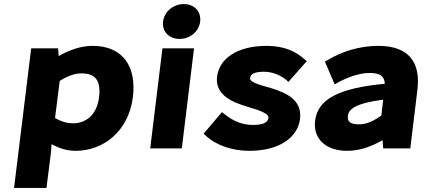

<svg xmlns="http://www.w3.org/2000/svg" viewBox="-20 -728 2100 942"><path d="M351 12C492 12 612 -89 632 -252C650 -398 586 -503 434 -503C375 -503 317 -481 268 -453L265 -491H133L49 194H208L230 20L233 -21C268 -1 308 12 351 12ZM273 -331C315 -357 348 -368 380 -368C448 -368 476 -333 466 -251C455 -160 397 -123 339 -123C313 -123 285 -129 250 -149Z M962 -622C968 -673 932 -708 882 -708C832 -708 786 -673 780 -622C774 -572 811 -537 861 -537C911 -537 956 -572 962 -622ZM872 0 932 -491H777L717 0Z M992 -60C1038 -18 1115 12 1203 12C1354 12 1441 -56 1452 -144C1464 -240 1380 -274 1309 -296C1239 -315 1205 -327 1207 -345C1209 -361 1222 -376 1274 -376C1314 -376 1351 -362 1382 -338L1395 -326L1485 -428L1471 -440C1433 -473 1378 -503 1288 -503C1146 -503 1056 -442 1045 -352C1034 -264 1117 -227 1192 -205C1260 -185 1299 -170 1297 -150C1295 -131 1278 -115 1222 -115C1169 -115 1126 -133 1084 -166L1069 -178L979 -72Z M1683 12C1747 12 1803 -10 1857 -40L1860 0H1993L2028 -288C2044 -421 1987 -503 1836 -503C1736 -503 1652 -471 1592 -436L1574 -426L1622 -314L1641 -325C1689 -350 1743 -370 1794 -370C1850 -370 1866 -350 1868 -317C1645 -296 1539 -243 1526 -136C1515 -48 1578 12 1683 12ZM1860 -239 1851 -161C1809 -132 1778 -118 1741 -118C1700 -118 1683 -130 1687 -161C1691 -191 1721 -221 1860 -239Z"/></svg>

Font: Falling Sky
Style: ExBdObl
Weight: 400
Designer: Paul D. Hunt
Foundry: Adobe Systems Incorporated
Version: Version 1.02